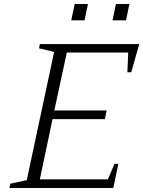

<svg xmlns="http://www.w3.org/2000/svg" viewBox="-20 -934 712 954"><path d="M613 -575 617 -673H312L250 -385H510L501 -342H241L178 -43H516L549 -120H568L543 0H27L31 -21L113 -39L249 -676L174 -694L178 -715H672L632 -575ZM556 -914H623L606 -833H539ZM351 -914H417L400 -833H334ZM556 -914H623L606 -833H539ZM351 -914H417L400 -833H334Z"/></svg>

Font: Afta serif
Style: Italic
Weight: 400
Italic angle: -12°
Designer: parq.ink
Foundry: Oriol Esparraguera Font
Version: Version 1.000